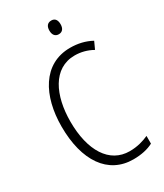

<svg xmlns="http://www.w3.org/2000/svg" viewBox="-225 -1000 939 1098"><g transform="rotate(-30 244.0 -451.5)"><path d="M307 -913C281 -913 269 -895 269 -868C269 -840 282 -823 306 -823C330 -823 343 -840 343 -868C343 -895 332 -913 307 -913ZM323 -673C363 -673 403 -663 440 -642L462 -690C420 -713 373 -724 322 -724C142 -724 55 -559 55 -358C55 -131 152 10 318 10C371 10 415 0 449 -18V-69C416 -54 374 -41 323 -41C190 -41 113 -165 113 -357C113 -528 179 -673 323 -673Z"/></g></svg>

Font: Noto Sans Hebrew Condensed Light
Style: Regular
Weight: 300
Width: 3
Designer: Monotype Design Team
Foundry: Monotype Imaging Inc.
Version: Version 2.004